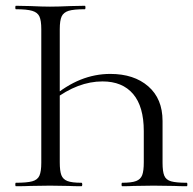

<svg xmlns="http://www.w3.org/2000/svg" viewBox="-20 -645 669 665"><path d="M262 -12Q265 -12 265 -6Q265 0 262 0Q234 0 218 -1L153 -2L85 -1Q67 0 35 0Q33 0 33 -6Q33 -12 35 -12Q73 -12 91.5 -17Q110 -22 116.5 -36.5Q123 -51 123 -81V-544Q123 -574 116.5 -588Q110 -602 91.5 -607.5Q73 -613 35 -613Q33 -613 33 -619Q33 -625 35 -625L85 -624Q127 -622 153 -622Q181 -622 225 -624L274 -625Q276 -625 276 -619Q276 -613 274 -613Q235 -613 217.5 -607.5Q200 -602 193.5 -588Q187 -574 187 -544V-83Q187 -53 192.5 -38.5Q198 -24 213.5 -18Q229 -12 262 -12ZM362 -389Q444 -389 493.5 -346Q543 -303 543 -226V-81Q543 -51 549 -36.5Q555 -22 572.5 -17Q590 -12 627 -12Q629 -12 629 -6Q629 0 627 0Q600 0 584 -1L512 -2L443 -1Q428 0 403 0Q401 0 401 -6Q401 -12 403 -12Q436 -12 451.5 -18Q467 -24 472.5 -38.5Q478 -53 478 -83V-191Q478 -276 441 -319.5Q404 -363 335 -363Q250 -363 166 -299L158 -306Q209 -349 259 -369Q309 -389 362 -389Z"/></svg>

Font: Cormorant Infant
Style: Regular
Weight: 400
Designer: Christian Thalmann (Catharsis Fonts)
Foundry: Catharsis Fonts
Version: Version 4.000